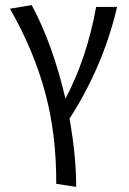

<svg xmlns="http://www.w3.org/2000/svg" viewBox="-20 -443 506 751"><path d="M252 21Q278 167 278 288L200 276Q201 83 156.5 -81.5Q112 -246 19 -409L104 -423Q186 -271 236 -57Q320 -216 356 -416H438Q384 -184 252 21Z"/></svg>

Font: Ysabeau Medium
Style: Regular
Weight: 500
Designer: Christian Thalmann (Catharsis Fonts)
Version: Version 0.003